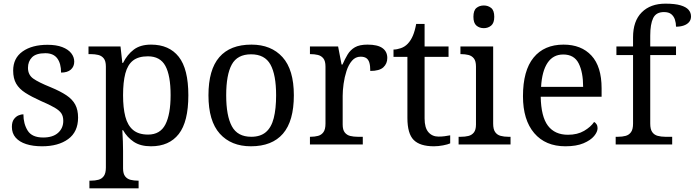

<svg xmlns="http://www.w3.org/2000/svg" viewBox="-20 -790 3799 1050"><path d="M210 10Q160 10 123 -2Q86 -14 65.5 -37.5Q45 -61 45 -96Q45 -123 56 -138Q67 -153 81.5 -159Q96 -165 108 -165Q108 -113 131.5 -75.5Q155 -38 216 -38Q269 -38 297.5 -63.5Q326 -89 326 -129Q326 -154 315.5 -170Q305 -186 278.5 -201.5Q252 -217 203 -238Q152 -261 118.5 -282.5Q85 -304 68.5 -332.5Q52 -361 52 -404Q52 -472 103.5 -508.5Q155 -545 240 -545Q288 -545 320.5 -532.5Q353 -520 369.5 -499Q386 -478 386 -453Q386 -426 367.5 -409.5Q349 -393 314 -393Q314 -443 293 -471Q272 -499 228 -499Q177 -499 155 -476.5Q133 -454 133 -419Q133 -381 161.5 -360.5Q190 -340 257 -313Q310 -291 343 -269Q376 -247 391.5 -218Q407 -189 407 -147Q407 -69 353 -29.5Q299 10 210 10Z M469 240V198H477Q500 198 518.5 193Q537 188 548 172.5Q559 157 559 126V-426Q559 -456 547.5 -470.5Q536 -485 517.5 -489.5Q499 -494 477 -494H464V-536H639L649 -446H653Q676 -492 712 -519Q748 -546 806 -546Q905 -546 957.5 -479.5Q1010 -413 1010 -269Q1010 -124 957.5 -57Q905 10 806 10Q748 10 711.5 -14.5Q675 -39 653 -78H649Q651 -49 652 -16.5Q653 16 653 35V131Q653 160 664.5 174.5Q676 189 694.5 193.5Q713 198 735 198H738V240ZM790 -54Q856 -54 884.5 -109.5Q913 -165 913 -270Q913 -377 884.5 -429.5Q856 -482 789 -482Q737 -482 707.5 -459Q678 -436 665.5 -388.5Q653 -341 653 -269Q653 -200 665.5 -152Q678 -104 708 -79Q738 -54 790 -54Z M1352 10Q1244 10 1182 -59Q1120 -128 1120 -269Q1120 -409 1179.5 -477.5Q1239 -546 1355 -546Q1463 -546 1525 -477.5Q1587 -409 1587 -269Q1587 -128 1527.5 -59Q1468 10 1352 10ZM1354 -42Q1404 -42 1434 -67.5Q1464 -93 1477 -144Q1490 -195 1490 -269Q1490 -381 1459 -437Q1428 -493 1353 -493Q1278 -493 1247.5 -437Q1217 -381 1217 -269Q1217 -157 1248 -99.5Q1279 -42 1354 -42Z M1675 0V-42H1678Q1701 -42 1719.5 -47Q1738 -52 1749 -67.5Q1760 -83 1760 -114V-426Q1760 -456 1748.5 -470.5Q1737 -485 1718.5 -489.5Q1700 -494 1678 -494H1675V-536H1829L1848 -437H1853Q1866 -467 1881 -492Q1896 -517 1921 -531.5Q1946 -546 1990 -546Q2045 -546 2071.5 -527Q2098 -508 2098 -473Q2098 -442 2076.5 -422Q2055 -402 2005 -402Q2005 -430 2000 -447Q1995 -464 1983.5 -472Q1972 -480 1952 -480Q1924 -480 1905 -458Q1886 -436 1875 -402Q1864 -368 1859 -331.5Q1854 -295 1854 -266V-109Q1854 -80 1865.5 -65.5Q1877 -51 1895.5 -46.5Q1914 -42 1936 -42H1964V0Z M2353 10Q2277 10 2242.5 -24.5Q2208 -59 2208 -145V-479H2132V-519Q2150 -519 2172 -526.5Q2194 -534 2210 -551Q2227 -569 2238 -595Q2249 -621 2256 -659H2302V-536H2433V-479H2302V-142Q2302 -91 2323 -67Q2344 -43 2378 -43Q2396 -43 2411 -45Q2426 -47 2442 -50V-6Q2429 0 2403 5Q2377 10 2353 10Z M2488 0V-42H2501Q2523 -42 2541.5 -46.5Q2560 -51 2571.5 -65.5Q2583 -80 2583 -109V-426Q2583 -456 2571.5 -470.5Q2560 -485 2541.5 -489.5Q2523 -494 2501 -494H2498V-536H2677V-114Q2677 -83 2688 -67.5Q2699 -52 2718 -47Q2737 -42 2759 -42H2772V0ZM2626 -636Q2602 -636 2585.5 -650Q2569 -664 2569 -698Q2569 -733 2585.5 -746.5Q2602 -760 2626 -760Q2649 -760 2666 -746.5Q2683 -733 2683 -698Q2683 -664 2666 -650Q2649 -636 2626 -636Z M3072 10Q2963 10 2901.5 -62Q2840 -134 2840 -264Q2840 -404 2898 -475Q2956 -546 3062 -546Q3159 -546 3214.5 -486Q3270 -426 3270 -307V-261H2937Q2939 -152 2976.5 -102.5Q3014 -53 3086 -53Q3138 -53 3174.5 -74.5Q3211 -96 3229 -123Q3236 -120 3242 -111Q3248 -102 3248 -89Q3248 -69 3229 -46Q3210 -23 3171 -6.5Q3132 10 3072 10ZM3169 -315Q3169 -395 3144.5 -443.5Q3120 -492 3060 -492Q3005 -492 2974.5 -446.5Q2944 -401 2939 -315Z M3347 0V-42H3360Q3383 -42 3401.5 -47Q3420 -52 3431 -67.5Q3442 -83 3442 -114V-489H3351V-536H3442V-586Q3442 -675 3489.5 -722.5Q3537 -770 3619 -770Q3671 -770 3701.5 -761Q3732 -752 3745.5 -736.5Q3759 -721 3759 -700Q3759 -682 3748.5 -669.5Q3738 -657 3719.5 -650.5Q3701 -644 3677 -644Q3677 -664 3671 -682.5Q3665 -701 3651 -712.5Q3637 -724 3611 -724Q3568 -724 3552 -691Q3536 -658 3536 -595V-536H3677V-489H3536V-114Q3536 -83 3547 -67.5Q3558 -52 3577 -47Q3596 -42 3618 -42H3656V0Z"/></svg>

Font: Noto Serif Lao
Style: Regular
Weight: 400
Designer: Monotype Design Team
Foundry: Monotype Imaging Inc.
Version: Version 2.003